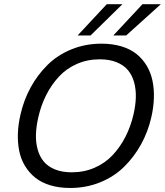

<svg xmlns="http://www.w3.org/2000/svg" viewBox="-20 -912 808 940"><path d="M359.9 -738.3 502.9 -891.6H579.6L423.3 -738.3ZM534.7 -738.3 677.7 -891.6H767.6L597.7 -738.3ZM323.2 8.3Q269 8.3 225.3 -5.1Q181.6 -18.6 151.9 -42.7Q122.1 -66.9 102.1 -100.1Q82 -133.3 74 -173.6Q65.9 -213.9 67.6 -259Q69.3 -304.2 80.6 -352.5Q96.7 -422.9 130.1 -484.1Q163.6 -545.4 212.6 -594Q261.7 -642.6 329.8 -670.4Q397.9 -698.2 477.1 -698.2Q531.2 -698.2 575.2 -684.8Q619.1 -671.4 648.9 -647.2Q678.7 -623 698.5 -589.8Q718.3 -556.6 726.6 -516.4Q734.9 -476.1 733.4 -431.2Q731.9 -386.2 720.7 -337.4Q704.6 -267.1 670.9 -205.8Q637.2 -144.5 588.1 -95.9Q539.1 -47.4 470.7 -19.5Q402.3 8.3 323.2 8.3ZM331.5 -68.4Q392.1 -68.4 443.8 -91.1Q495.6 -113.8 532.5 -153.6Q569.3 -193.4 594.7 -243.4Q620.1 -293.5 633.8 -352.5Q644 -397 645 -436Q646 -475.1 636.5 -509.5Q627 -543.9 606.4 -568.6Q585.9 -593.3 550.8 -607.4Q515.6 -621.6 468.3 -621.6Q407.7 -621.6 356.2 -598.9Q304.7 -576.2 268.1 -536.4Q231.4 -496.6 206.1 -446.5Q180.7 -396.5 167.5 -337.4Q157.2 -293 156 -253.9Q154.8 -214.8 164.3 -180.4Q173.8 -146 194.1 -121.3Q214.4 -96.7 249.3 -82.5Q284.2 -68.4 331.5 -68.4Z"/></svg>

Font: HK Grotesk Medium Legacy Italic
Style: Regular
Weight: 500
Italic angle: -13°
Designer: Alfredo Marco Pradil
Foundry: Hanken Design Co.
Version: Version 2.022;PS 002.022;hotconv 1.0.88;makeotf.lib2.5.64775